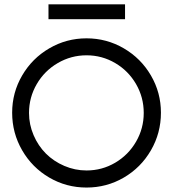

<svg xmlns="http://www.w3.org/2000/svg" viewBox="-20 -843 786 872"><path d="M35.2 -331.1Q35.2 -422.4 80.6 -500.2Q126 -578.1 203.9 -623.5Q281.7 -668.9 373 -668.9Q464.4 -668.9 542.2 -623.5Q620.1 -578.1 665.5 -500.2Q710.9 -422.4 710.9 -331.1Q710.9 -238.8 665.5 -160.4Q620.1 -82 542.5 -36.6Q464.8 8.8 373 8.8Q281.2 8.8 203.6 -36.6Q126 -82 80.6 -160.4Q35.2 -238.8 35.2 -331.1ZM111.8 -330.1Q111.8 -277.3 132.6 -229Q153.3 -180.7 188.5 -145.5Q223.6 -110.4 272 -89.6Q320.3 -68.8 373 -68.8Q443.4 -68.8 503.2 -104Q563 -139.2 597.9 -199.5Q632.8 -259.8 632.8 -330.1Q632.8 -400.9 597.9 -461.2Q563 -521.5 503.2 -556.6Q443.4 -591.8 373 -591.8Q302.7 -591.8 242.4 -556.6Q182.1 -521.5 147 -461.2Q111.8 -400.9 111.8 -330.1ZM200.2 -755.9V-823.2H547.9V-755.9Z"/></svg>

Font: Human Sans
Style: Regular
Weight: 400
Designer: Tim Radville
Foundry: Continuum
Version: Version 1.000;FEAKit 1.0